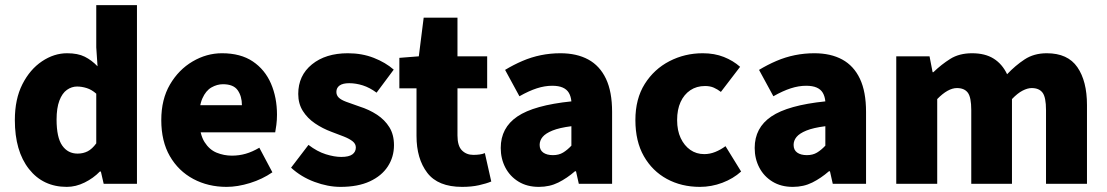

<svg xmlns="http://www.w3.org/2000/svg" viewBox="-20 -718 4323 750"><path d="M241 12Q148 12 93 -58Q38 -128 38 -249Q38 -331 67.5 -389Q97 -447 144 -478.5Q191 -510 242 -510Q284 -510 311 -496.5Q338 -483 361 -459L356 -533V-698H515V0H385L374 -48H370Q345 -22 310.5 -5Q276 12 241 12ZM283 -118Q305 -118 322.5 -127Q340 -136 356 -158V-352Q338 -368 318.5 -374Q299 -380 281 -380Q260 -380 241.5 -367Q223 -354 212 -325Q201 -296 201 -251Q201 -181 223 -149.5Q245 -118 283 -118Z M865 12Q793 12 735 -19Q677 -50 643.5 -108Q610 -166 610 -249Q610 -330 644 -388Q678 -446 732.5 -478Q787 -510 847 -510Q920 -510 967.5 -478Q1015 -446 1038.5 -391.5Q1062 -337 1062 -270Q1062 -249 1059.5 -230Q1057 -211 1055 -201H735L733 -307H925Q925 -342 908.5 -365.5Q892 -389 851 -389Q828 -389 806 -376.5Q784 -364 770.5 -333.5Q757 -303 758 -249Q760 -193 779 -163Q798 -133 826.5 -121.5Q855 -110 886 -110Q914 -110 940 -117.5Q966 -125 993 -141L1044 -45Q1005 -18 956.5 -3Q908 12 865 12Z M1310 12Q1261 12 1208.5 -7.5Q1156 -27 1117 -63L1185 -152Q1219 -126 1252.5 -115.5Q1286 -105 1313 -105Q1343 -105 1356.5 -115Q1370 -125 1370 -142Q1370 -156 1357.5 -166Q1345 -176 1323.5 -184.5Q1302 -193 1275 -203Q1240 -216 1210.5 -236Q1181 -256 1163 -284.5Q1145 -313 1145 -351Q1145 -423 1198.5 -466.5Q1252 -510 1339 -510Q1394 -510 1440 -492Q1486 -474 1518 -446L1451 -356Q1424 -376 1397 -384.5Q1370 -393 1344 -393Q1319 -393 1306.5 -384Q1294 -375 1294 -359Q1294 -346 1303 -337Q1312 -328 1332 -320.5Q1352 -313 1384 -302Q1422 -290 1452.5 -270Q1483 -250 1501 -221Q1519 -192 1519 -151Q1519 -105 1495 -68Q1471 -31 1424.5 -9.5Q1378 12 1310 12Z M1785 12Q1691 12 1649 -43Q1607 -98 1607 -187V-373H1540V-492L1616 -498L1635 -649H1767V-498H1883V-373H1767V-189Q1767 -148 1784.5 -130.5Q1802 -113 1829 -113Q1841 -113 1853 -114.5Q1865 -116 1874 -120L1899 -9Q1880 -1 1851 5.5Q1822 12 1785 12Z M2085 12Q2039 12 2005.5 -8.5Q1972 -29 1954 -63.5Q1936 -98 1936 -140Q1936 -219 2001 -263Q2066 -307 2212 -322Q2210 -342 2202 -355.5Q2194 -369 2178 -376Q2162 -383 2137 -383Q2108 -383 2077 -373Q2046 -363 2009 -342L1953 -445Q1986 -465 2021 -480Q2056 -495 2093 -502.5Q2130 -510 2169 -510Q2233 -510 2278 -485.5Q2323 -461 2347 -410.5Q2371 -360 2371 -281V0H2241L2230 -49H2226Q2195 -22 2161 -5Q2127 12 2085 12ZM2140 -112Q2163 -112 2179.5 -122Q2196 -132 2212 -149V-225Q2165 -219 2138 -208Q2111 -197 2099.5 -183Q2088 -169 2088 -152Q2088 -132 2102 -122Q2116 -112 2140 -112Z M2714 12Q2642 12 2585 -19Q2528 -50 2495 -108Q2462 -166 2462 -249Q2462 -332 2498.5 -390Q2535 -448 2595 -479Q2655 -510 2725 -510Q2771 -510 2807.5 -495.5Q2844 -481 2871 -457L2796 -359Q2783 -369 2768.5 -375.5Q2754 -382 2734 -382Q2701 -382 2676.5 -365.5Q2652 -349 2638.5 -319.5Q2625 -290 2625 -249Q2625 -208 2639 -178.5Q2653 -149 2676.5 -132.5Q2700 -116 2731 -116Q2753 -116 2774 -124.5Q2795 -133 2814 -147L2875 -48Q2844 -20 2801.5 -4Q2759 12 2714 12Z M3077 12Q3031 12 2997.5 -8.5Q2964 -29 2946 -63.5Q2928 -98 2928 -140Q2928 -219 2993 -263Q3058 -307 3204 -322Q3202 -342 3194 -355.5Q3186 -369 3170 -376Q3154 -383 3129 -383Q3100 -383 3069 -373Q3038 -363 3001 -342L2945 -445Q2978 -465 3013 -480Q3048 -495 3085 -502.5Q3122 -510 3161 -510Q3225 -510 3270 -485.5Q3315 -461 3339 -410.5Q3363 -360 3363 -281V0H3233L3222 -49H3218Q3187 -22 3153 -5Q3119 12 3077 12ZM3132 -112Q3155 -112 3171.5 -122Q3188 -132 3204 -149V-225Q3157 -219 3130 -208Q3103 -197 3091.5 -183Q3080 -169 3080 -152Q3080 -132 3094 -122Q3108 -112 3132 -112Z M3481 0V-498H3611L3623 -436H3626Q3657 -466 3692 -488Q3727 -510 3777 -510Q3828 -510 3861.5 -489Q3895 -468 3914 -428Q3946 -462 3982.5 -486Q4019 -510 4069 -510Q4151 -510 4188.5 -455.5Q4226 -401 4226 -308V0H4066V-288Q4066 -338 4052.5 -356Q4039 -374 4010 -374Q3994 -374 3974.5 -364Q3955 -354 3933 -331V0H3774V-288Q3774 -338 3760.5 -356Q3747 -374 3718 -374Q3683 -374 3641 -331V0Z"/></svg>

Font: Source Sans 3 ExtraBold
Style: Regular
Weight: 800
Designer: Paul D. Hunt
Foundry: Adobe
Version: Version 3.052;hotconv 1.1.0;makeotfexe 2.6.0